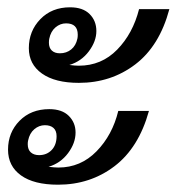

<svg xmlns="http://www.w3.org/2000/svg" viewBox="-20 -526 484 526"><path d="M172 -506Q207 -506 225.5 -487.5Q244 -469 244 -441Q244 -413 223.5 -385.5Q203 -358 170 -348Q186 -346 196 -346Q258 -346 301 -390Q344 -434 361 -501H444Q417 -400 350.5 -349.5Q284 -299 196 -299Q131 -299 95 -324.5Q59 -350 59 -394Q59 -441 90.5 -473.5Q122 -506 172 -506ZM114 -409Q114 -395 122 -387.5Q130 -380 144 -380Q162 -380 175 -390.5Q188 -401 192 -420Q193 -424 193 -431Q193 -462 161 -462Q145 -462 132 -451Q119 -440 115 -420Q114 -416 114 -409ZM115 -227Q150 -227 168.5 -208.5Q187 -190 187 -163Q187 -134 166.5 -106.5Q146 -79 113 -69Q131 -67 140 -67Q201 -67 244.5 -111.5Q288 -156 304 -222H388Q360 -121 293.5 -70.5Q227 -20 139 -20Q73 -20 37.5 -45.5Q2 -71 2 -116Q2 -163 33.5 -195Q65 -227 115 -227ZM56 -131Q56 -116 64.5 -108.5Q73 -101 87 -101Q108 -101 121.5 -115Q135 -129 135 -153Q135 -168 126.5 -175.5Q118 -183 103 -183Q87 -183 74 -172Q61 -161 57 -141Q56 -137 56 -131Z"/></svg>

Font: Trirong SemiBold
Style: Italic
Weight: 600
Italic angle: -12°
Designer: Katatrad Team
Foundry: CadsonDemak
Version: Version 1.001